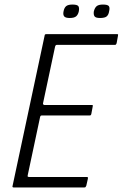

<svg xmlns="http://www.w3.org/2000/svg" viewBox="-20 -823 539 843"><path d="M40 0Q37 0 35.5 -1.5Q34 -3 35 -6L176 -667Q176 -673 183 -673H494Q498 -673 498.5 -672Q499 -671 498 -666L492 -633Q490 -629 489 -627.5Q488 -626 484 -626H230Q226 -626 224.5 -624Q223 -622 222 -619L169 -370Q168 -367 170 -364.5Q172 -362 175 -362H382Q387 -362 387.5 -361Q388 -360 387 -355L381 -323Q380 -319 378.5 -317.5Q377 -316 373 -316H164Q160 -316 158.5 -314.5Q157 -313 156 -309L102 -55Q101 -51 101.5 -48.5Q102 -46 108 -46H360Q365 -46 365.5 -45Q366 -44 366 -39L359 -8Q357 -3 355.5 -1.5Q354 0 350 0ZM326 -773Q323 -759 314.5 -751.5Q306 -744 286 -744Q267 -744 261.5 -751.5Q256 -759 259 -773Q262 -789 270.5 -796Q279 -803 298 -803Q319 -803 324 -796Q329 -789 326 -773ZM459 -773Q457 -759 449 -751.5Q441 -744 419 -744Q400 -744 395 -751.5Q390 -759 392 -773Q396 -789 404.5 -796Q413 -803 432 -803Q453 -803 458 -796Q463 -789 459 -773Z"/></svg>

Font: Glory Light
Style: Italic
Weight: 300
Italic angle: -12°
Version: Version 1.011